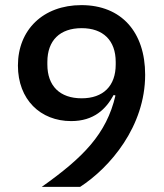

<svg xmlns="http://www.w3.org/2000/svg" viewBox="-20 -730 640 750"><path d="M547 -438C547 -605 454 -710 298 -710C148 -710 50 -613 50 -474C50 -341 138 -257 258 -257C347 -257 394 -304 424 -359L431 -357C396 -206 304 -114 143 0H293C410 -76 547 -236 547 -438ZM299 -346C214 -346 165 -394 165 -478V-488C165 -572 214 -620 299 -620C383 -620 432 -572 432 -488V-478C432 -394 383 -346 299 -346Z"/></svg>

Font: IBM Plex Mono Medm
Style: Regular
Weight: 500
Monospace: yes
Designer: Mike Abbink, Paul van der Laan, Pieter van Rosmalen
Foundry: Bold Monday
Version: Version 2.004